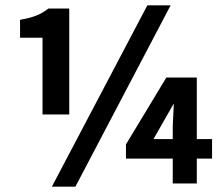

<svg xmlns="http://www.w3.org/2000/svg" viewBox="-20 -686 833 718"><path d="M451 -146V-93H626V0H716V-93H773V-166H716V-396H602ZM262 12 618 -666H531L174 12ZM55 -545H139V-258H239V-654H161C132 -632 107 -621 55 -612ZM554 -166 630 -299 626 -212V-166Z"/></svg>

Font: Source Sans Pro SemBd
Style: Regular
Weight: 700
Designer: Paul D. Hunt
Foundry: Adobe Systems Incorporated
Version: Version 2.020;PS 2.0;hotconv 1.0.86;makeotf.lib2.5.63406